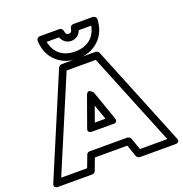

<svg xmlns="http://www.w3.org/2000/svg" viewBox="-239 -1094 1204 1264"><g transform="rotate(-20 363.5 -461.5)"><path d="M-68.8 -9.8 227.1 -710.9Q230 -717.3 236.6 -721.7Q243.2 -726.1 250 -726.1H487.8Q495.1 -726.1 501.7 -721.4Q508.3 -716.8 511.2 -710L795.9 -8.8Q796.4 -7.3 797.4 -5.1Q798.3 -2.9 799.3 2.9Q800.3 8.8 798.8 13.2Q797.4 17.6 791 21.2Q784.7 24.9 772.9 24.9H525.9Q518.1 24.9 511.2 19.5Q504.4 14.2 502 7.8L473.1 -74.2H246.1L214.8 8.8Q208.5 24.9 191.9 24.9H-45.9Q-46.9 24.9 -48.1 24.9Q-49.3 24.9 -53.2 24.7Q-57.1 24.4 -60.1 23.4Q-63 22.5 -66.4 20Q-69.8 17.6 -71.5 14.2Q-73.2 10.7 -72.8 4.4Q-72.3 -2 -68.8 -9.8ZM-7.8 -24.9H173.8L205.1 -107.9Q211.4 -124 228 -124H491.2Q498 -124 505.1 -119.1Q512.2 -114.3 515.1 -106.9L543.9 -24.9H735.8L471.2 -675.8H267.1ZM154.8 -921.9Q153.8 -932.1 161.1 -940.2Q168.5 -948.2 180.2 -948.2H314.9Q324.7 -948.2 331.8 -941.2Q338.9 -934.1 339.8 -924.8Q342.3 -897.9 363.8 -897.9Q385.7 -897.9 388.2 -924.8Q388.7 -934.6 396.2 -941.4Q403.8 -948.2 413.1 -948.2H547.9Q558.1 -948.2 565.9 -940.9Q573.7 -933.6 573.2 -921.9Q568.8 -832.5 511 -778.3Q453.1 -724.1 363.8 -724.1Q274.4 -724.1 216.8 -778.3Q159.2 -832.5 154.8 -921.9ZM208 -897.9Q218.8 -839.4 259.3 -806.6Q299.8 -773.9 363.8 -773.9Q427.7 -773.9 468.5 -806.4Q509.3 -838.9 520 -897.9H433.1Q425.3 -876.5 406.5 -862.3Q387.7 -848.1 363.8 -848.1Q339.4 -848.1 321.5 -861.6Q303.7 -875 294.9 -897.9ZM264.2 -272.9 337.9 -478Q342.3 -490.2 348.9 -494.9Q355.5 -499.5 361.8 -497.1Q368.2 -494.6 373.8 -490.5Q379.4 -486.3 382.8 -482.4L386.2 -478L458 -272.9Q463.9 -256.3 458 -248.3Q452.1 -240.2 443.4 -240.2H434.1H288.1Q270.5 -240.2 264.6 -248.5Q258.8 -256.8 261.7 -264.6ZM324.2 -290H398.9L361.8 -395Z"/></g></svg>

Font: Trueno Black Outline
Style: Regular
Weight: 900
Width: 6
Designer: Julieta Ulanovsky
Foundry: Julieta Ulanovsky
Version: Version 3.001b | FøM Fix